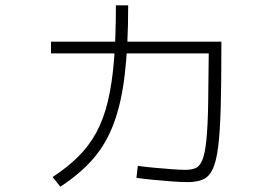

<svg xmlns="http://www.w3.org/2000/svg" viewBox="-20 -665 1040 719"><path d="M683 17Q659 17 625 14.5Q591 12 555 8.5Q519 5 491 1L496 -44Q522 -40 556 -37Q590 -34 622 -31.5Q654 -29 675 -29Q698 -29 713.5 -36Q729 -43 738.5 -67.5Q748 -92 753 -142Q758 -192 759.5 -276Q761 -360 762 -489L788 -465H171V-509H809V-486Q809 -352 806.5 -261.5Q804 -171 797 -115.5Q790 -60 776.5 -31.5Q763 -3 740 7Q717 17 683 17ZM177 -2Q232 -38 272.5 -78Q313 -118 340.5 -168.5Q368 -219 384 -286Q400 -353 407 -441Q414 -529 414 -645H460Q460 -496 447.5 -388.5Q435 -281 406.5 -204Q378 -127 329 -70.5Q280 -14 206 34Z"/></svg>

Font: M PLUS 2 Thin Light
Style: Regular
Weight: 300
Version: Version 1.001